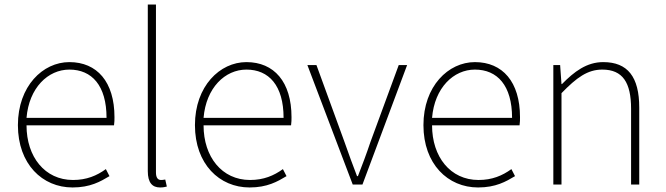

<svg xmlns="http://www.w3.org/2000/svg" viewBox="-20 -814 2936 847"><path d="M300 13C378 13 423 -13 463 -37L447 -68C407 -39 362 -20 302 -20C178 -20 97 -122 97 -261H483C485 -275 485 -286 485 -297C485 -453 408 -540 286 -540C169 -540 59 -434 59 -262C59 -90 167 13 300 13ZM97 -294C108 -427 192 -507 286 -507C385 -507 450 -437 450 -294Z M686 13C701 13 707 11 716 9L709 -22C698 -20 694 -20 690 -20C676 -20 668 -31 668 -53V-794H632V-59C632 -8 652 13 686 13Z M1081 13C1159 13 1204 -13 1244 -37L1228 -68C1188 -39 1143 -20 1083 -20C959 -20 878 -122 878 -261H1264C1266 -275 1266 -286 1266 -297C1266 -453 1189 -540 1067 -540C950 -540 840 -434 840 -262C840 -90 948 13 1081 13ZM878 -294C889 -427 973 -507 1067 -507C1166 -507 1231 -437 1231 -294Z M1536 0H1579L1776 -527H1739L1614 -187C1597 -136 1577 -83 1559 -37H1555C1537 -83 1518 -136 1500 -187L1376 -527H1336Z M2089 13C2167 13 2212 -13 2252 -37L2236 -68C2196 -39 2151 -20 2091 -20C1967 -20 1886 -122 1886 -261H2272C2274 -275 2274 -286 2274 -297C2274 -453 2197 -540 2075 -540C1958 -540 1848 -434 1848 -262C1848 -90 1956 13 2089 13ZM1886 -294C1897 -427 1981 -507 2075 -507C2174 -507 2239 -437 2239 -294Z M2421 0H2457V-403C2524 -472 2572 -507 2637 -507C2727 -507 2764 -450 2764 -334V0H2800V-339C2800 -475 2749 -540 2641 -540C2568 -540 2513 -498 2459 -443H2457L2451 -527H2421Z"/></svg>

Font: Harano Aji Gothic TW ExtraLight
Style: Regular
Weight: 250
Foundry: Masamichi Hosoda
Version: HaranoAjiGothicTW-ExtraLight version 20230610;ttx 4.39.4